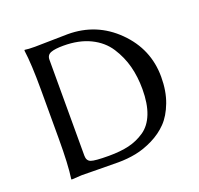

<svg xmlns="http://www.w3.org/2000/svg" viewBox="-116 -775 941 906"><g transform="rotate(-20 355.0 -322.5)"><path d="M190 -82Q190 -57 209 -49.5Q228 -42 299 -42Q357 -42 399.5 -52Q442 -62 479 -87Q516 -112 535.5 -161.5Q555 -211 555 -284Q555 -346 541 -399.5Q527 -453 496 -501Q465 -549 408.5 -576.5Q352 -604 274 -604Q232 -604 211 -596Q190 -588 190 -564ZM147 -645Q179 -645 229.5 -646.5Q280 -648 312 -648Q456 -648 557 -548Q658 -448 658 -308Q658 -237 637 -181.5Q616 -126 583.5 -92.5Q551 -59 506.5 -37Q462 -15 419 -6.5Q376 2 330 2Q274 2 226 1Q178 0 147 0L95 3L94 0Q104 -68 104 -200V-445Q104 -574 94 -645L96 -648Q113 -645 147 -645Z"/></g></svg>

Font: Libertinus Sans
Style: Regular
Weight: 400
Designer: Philipp H. Poll
Foundry: Khaled Hosny
Version: Version 6.1